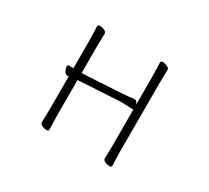

<svg xmlns="http://www.w3.org/2000/svg" viewBox="-139 -934 1279 1175"><g transform="rotate(30 500.0 -347.0)"><path d="M695 -365Q691 -363 689 -363Q679 -363 656 -364.5Q633 -366 609 -366Q603 -366 597 -365.5Q591 -365 586 -365L325 -350Q321 -350 317 -349.5Q313 -349 309 -349V-105Q309 -74 310.5 -45Q312 -16 312 1Q312 11 295 11Q281 11 265 3.5Q249 -4 249 -17Q249 -29 250 -54.5Q251 -80 251 -106V-342Q249 -342 246.5 -341.5Q244 -341 242 -341H241Q228 -341 219 -357Q210 -373 210 -386Q210 -400 220 -400H221Q225 -400 233 -399.5Q241 -399 251 -399V-589Q251 -620 249.5 -649Q248 -678 248 -695Q248 -705 265 -705Q279 -705 295 -697.5Q311 -690 311 -677Q311 -665 310 -639.5Q309 -614 309 -588V-399H324L585 -414Q608 -416 632 -418Q656 -420 668 -422H671Q679 -422 685 -415.5Q691 -409 695 -400V-589Q695 -620 693.5 -649Q692 -678 692 -695Q692 -705 709 -705Q723 -705 739 -697.5Q755 -690 755 -677Q755 -665 754 -639.5Q753 -614 753 -588V-106Q753 -75 754.5 -46Q756 -17 756 0Q756 10 739 10Q725 10 709 2.5Q693 -5 693 -18Q693 -30 694 -55.5Q695 -81 695 -107Z"/></g></svg>

Font: Moon Stars Kai HW Light
Style: Regular
Weight: 300
Designer: GuiWonder
Version: Version 1.101